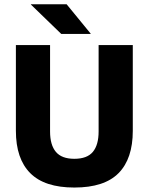

<svg xmlns="http://www.w3.org/2000/svg" viewBox="-20 -846 683 882"><path d="M321.5 15.5Q184.5 15.5 118.8 -50.8Q53 -117 53 -245V-639H210V-242Q210 -180 236.8 -148.2Q263.5 -116.5 321.5 -116.5Q380 -116.5 406.5 -148.2Q433 -180 433 -242V-639H590V-245Q590 -117 524.8 -50.8Q459.5 15.5 321.5 15.5ZM122 -826.5H286L396.5 -691.5V-690H261.5L122 -825Z"/></svg>

Font: Anek Devanagari Medium
Style: Bold
Weight: 700
Version: Version 1.003